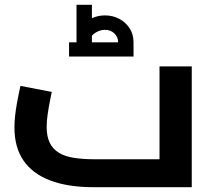

<svg xmlns="http://www.w3.org/2000/svg" viewBox="-20 -778 878 798"><path d="M369 0Q262 0 188.5 -28Q115 -56 77.5 -111Q40 -166 40 -248Q40 -272 43 -298.5Q46 -325 50.5 -349.5Q55 -374 59 -393Q63 -412 65 -421L195 -396Q192 -380 187 -355Q182 -330 178 -302.5Q174 -275 174 -250Q174 -211 186.5 -185Q199 -159 224 -143.5Q249 -128 287 -122Q325 -116 376 -116H643V-502H777V0ZM298 -602Q298 -635 313.5 -660Q329 -685 356.5 -699.5Q384 -714 416 -714Q449 -714 476 -699.5Q503 -685 519 -660Q535 -635 535 -602H471Q471 -624 455.5 -639Q440 -654 416 -654Q401 -654 386 -647Q371 -640 361.5 -629Q352 -618 352 -602ZM267 -543V-602H535V-543ZM298 -602V-758H362V-602Z"/></svg>

Font: Cairo Play
Style: Bold
Weight: 700
Version: Version 3.119